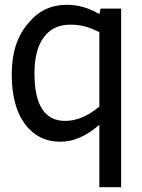

<svg xmlns="http://www.w3.org/2000/svg" viewBox="-20 -581 593 802"><path d="M400 -545H486V201H395V-60Q315 11 232 11Q140 11 84 -63Q29 -137 29 -271Q29 -406 99 -485Q161 -561 259 -561Q330 -561 395 -522ZM395 -136V-447Q357 -465 333 -471Q306 -478 273 -478Q202 -478 163 -425.5Q124 -373 124 -275Q124 -76 252 -76Q324 -76 395 -136Z"/></svg>

Font: Yekan
Style: Regular
Weight: 400
Designer: ParsMizban Co
Foundry: ParsMizban Co
Version: Version 2.000